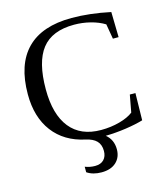

<svg xmlns="http://www.w3.org/2000/svg" viewBox="-124 -758 916 1051"><g transform="rotate(-15 333.5 -232.5)"><path d="M321.3 196.8Q272.5 196.8 239.3 174.3V143.1Q266.6 153.8 295.9 153.8Q328.6 153.8 345.9 135.5Q363.3 117.2 363.3 86.4Q363.3 50.8 343.3 30Q323.2 9.3 282.2 0.5Q166.5 -24.4 103.8 -107.4Q41 -190.4 41 -319.8Q41 -488.8 126.5 -575.4Q211.9 -662.1 379.9 -662.1Q481.9 -662.1 599.1 -637.2L602.1 -494.1H569.8L555.2 -579.1Q521 -600.1 475.8 -611.6Q430.7 -623 383.8 -623Q258.3 -623 200.7 -549.3Q143.1 -475.6 143.1 -320.8Q143.1 -178.2 203.4 -103Q263.7 -27.8 378.9 -27.8Q434.6 -27.8 483.9 -41.3Q533.2 -54.7 562 -77.1L580.1 -174.8H611.8L608.9 -21Q568.4 -8.8 510 -0.2Q451.7 8.3 394.5 9.3Q434.1 41.5 434.1 96.2Q434.1 141.6 404.3 169.2Q374.5 196.8 321.3 196.8Z"/></g></svg>

Font: Tinos
Style: Regular
Weight: 400
Designer: Steve Matteson
Foundry: Monotype Imaging Inc.
Version: Version 1.23